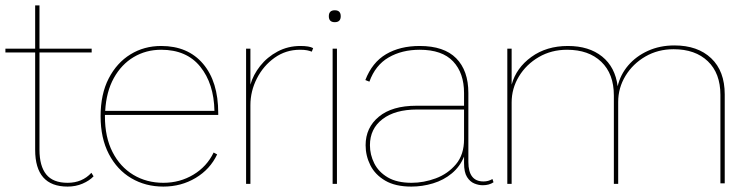

<svg xmlns="http://www.w3.org/2000/svg" viewBox="-20 -680 2764 710"><path d="M318 -41 326 -28Q311 -12 285.5 -1Q260 10 230 10Q110 10 110 -126V-486H0V-500H110V-660H126V-500H319V-486H126V-126Q126 -66 151 -35Q176 -4 230 -4Q284 -4 318 -41Z M584 10Q518 10 465.5 -21Q413 -52 382.5 -110.5Q352 -169 352 -250Q352 -332 382 -390Q412 -448 462.5 -479Q513 -510 576 -510Q675 -510 731 -444Q787 -378 787 -262V-255H368V-250Q368 -173 396 -118Q424 -63 473 -33.5Q522 -4 584 -4Q645 -4 695 -34Q745 -64 770 -116L783 -109Q757 -54 703.5 -22Q650 10 584 10ZM369 -270H773Q771 -371 720.5 -433.5Q670 -496 576 -496Q520 -496 474.5 -469Q429 -442 401 -391.5Q373 -341 369 -270Z M890 0V-500H906V-367Q916 -403 942 -436Q968 -469 1006.5 -489.5Q1045 -510 1091 -510Q1124 -510 1138 -502L1133 -489Q1125 -492 1115.5 -494Q1106 -496 1089 -496Q1037 -496 995.5 -466.5Q954 -437 930 -390Q906 -343 906 -291V0Z M1226 -500V0H1210V-500ZM1218 -642Q1240 -642 1240 -620Q1240 -598 1218 -598Q1196 -598 1196 -620Q1196 -642 1218 -642Z M1696 -336Q1696 -410 1655.5 -453Q1615 -496 1532 -496Q1466 -496 1417 -467.5Q1368 -439 1346 -378L1331 -384Q1356 -449 1407.5 -479.5Q1459 -510 1532 -510Q1622 -510 1667 -464.5Q1712 -419 1712 -336V-81Q1712 -9 1768 -9Q1786 -9 1801 -18L1805 -6Q1789 5 1765 5Q1750 5 1734 -1.5Q1718 -8 1707 -25.5Q1696 -43 1696 -77V-101Q1681 -64 1651 -39Q1621 -14 1581.5 -2Q1542 10 1501 10Q1442 10 1404.5 -12Q1367 -34 1349.5 -69Q1332 -104 1332 -143Q1332 -208 1381 -248.5Q1430 -289 1520 -289H1696ZM1502 -4Q1547 -4 1591.5 -20.5Q1636 -37 1666 -72.5Q1696 -108 1696 -165V-275H1522Q1441 -275 1394.5 -239.5Q1348 -204 1348 -143Q1348 -108 1364 -76Q1380 -44 1414 -24Q1448 -4 1502 -4Z M1856 0V-500H1872V-367Q1889 -429 1945 -469.5Q2001 -510 2080 -510Q2158 -510 2206.5 -471Q2255 -432 2264 -361Q2274 -404 2303 -438Q2332 -472 2376 -492Q2420 -512 2474 -512Q2560 -512 2610 -464.5Q2660 -417 2660 -331V-2H2644V-329Q2644 -409 2597.5 -453.5Q2551 -498 2471 -498Q2413 -498 2366.5 -471Q2320 -444 2293 -399.5Q2266 -355 2266 -303V0H2250V-327Q2250 -407 2203.5 -451.5Q2157 -496 2077 -496Q2019 -496 1972.5 -469Q1926 -442 1899 -397.5Q1872 -353 1872 -301V0Z"/></svg>

Font: Prodigy Sans Thin
Style: Regular
Weight: 100
Designer: Wei Huang
Foundry: Wei Huang
Version: Version 1.003; ttfautohint (v1.8.3)